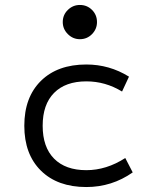

<svg xmlns="http://www.w3.org/2000/svg" viewBox="-20 -742 620 774"><path d="M328 12Q212 12 145 -54Q78 -120 78 -235Q78 -350 145 -416Q212 -482 328 -482Q421 -482 500 -433L472 -373Q405 -414 328 -414Q244 -414 198 -367.5Q152 -321 152 -235Q152 -149 198 -102.5Q244 -56 328 -56Q409 -56 485 -105L515 -47Q431 12 328 12ZM302 -584Q274 -584 253.5 -604.5Q233 -625 233 -653Q233 -682 253.5 -702Q274 -722 302 -722Q331 -722 351 -702Q371 -682 371 -653Q371 -625 351 -604.5Q331 -584 302 -584Z"/></svg>

Font: Sometype Mono
Style: Regular
Weight: 400
Monospace: yes
Designer: Ryoichi Tsunekawa
Foundry: Dharma Type
Version: Version 1.000; ttfautohint (v1.8.3)